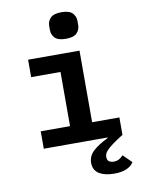

<svg xmlns="http://www.w3.org/2000/svg" viewBox="-102 -818 804 1096"><g transform="rotate(-10 300.0 -270.0)"><path d="M470 210Q446 210 424 205.5Q402 201 385.5 191.5Q369 182 359.5 166Q350 150 350 127Q350 87 381 58.5Q412 30 468 3L467 0H98V-101H268V-415H98V-516H396V-101H554V0Q517 23 494.5 39.5Q472 56 460 68.5Q448 81 444.5 90Q441 99 441 108Q441 128 452.5 135Q464 142 480 142Q497 142 510 134.5Q523 127 534 115L583 163Q571 184 543 197Q515 210 470 210ZM332 -596Q287 -596 268.5 -615Q250 -634 250 -661V-685Q250 -712 268.5 -731Q287 -750 332 -750Q377 -750 395.5 -731Q414 -712 414 -685V-661Q414 -634 395.5 -615Q377 -596 332 -596Z"/></g></svg>

Font: IBM Plex Mono SmBld
Style: Regular
Weight: 600
Monospace: yes
Designer: Mike Abbink, Paul van der Laan, Pieter van Rosmalen
Foundry: Bold Monday
Version: Version 2.3